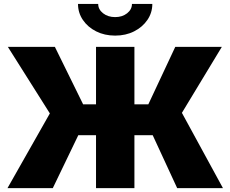

<svg xmlns="http://www.w3.org/2000/svg" viewBox="-20 -969 1187 989"><path d="M672.4 -727.5V0H474.6V-727.5ZM18.6 0 236.8 -384.8 20.5 -727.5H262.7L408.2 -431.6H744.1L882.8 -727.5H1122.6L917 -387.7L1128.4 0H892.6L766.6 -272.5H383.3L252 0ZM573.2 -785.6Q518.6 -785.6 475.3 -807.4Q432.1 -829.1 407 -866.2Q381.8 -903.3 381.8 -948.7H485.8Q485.8 -920.4 511 -900.6Q536.1 -880.9 573.2 -880.9Q609.9 -880.9 634.8 -900.6Q659.7 -920.4 659.7 -948.7H764.6Q764.6 -903.8 739.5 -866.7Q714.4 -829.6 671.1 -807.6Q627.9 -785.6 573.2 -785.6Z"/></svg>

Font: Inter 17pt Black
Style: Regular
Weight: 900
Version: Version 4.001;git-66647c0bb